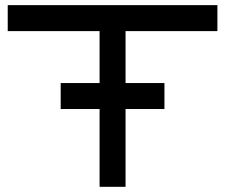

<svg xmlns="http://www.w3.org/2000/svg" viewBox="-20 -720 868 740"><path d="M613.8 -299.8H463.9V0H363.8V-299.8H213.9V-399.9H363.8V-600.1H9.8V-700.2H817.9V-600.1H463.9V-399.9H613.8Z"/></svg>

Font: Bruno Ace SC
Style: Regular
Weight: 400
Designer: Astigmatic (AOETI)
Foundry: Astigmatic (AOETI)
Version: Version 1.000